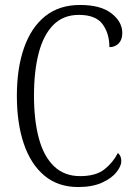

<svg xmlns="http://www.w3.org/2000/svg" viewBox="-20 -744 541 774"><path d="M295 10Q214 10 159 -36Q104 -82 76 -164.5Q48 -247 48 -358Q48 -469 77 -551.5Q106 -634 162.5 -679Q219 -724 303 -724Q386 -724 429.5 -690Q473 -656 473 -611Q473 -584 458.5 -569Q444 -554 421 -554Q421 -609 393.5 -646.5Q366 -684 298 -684Q235 -684 195 -643.5Q155 -603 136 -530Q117 -457 117 -358Q117 -260 136.5 -187Q156 -114 197.5 -74Q239 -34 303 -34Q366 -34 400.5 -61Q435 -88 455 -127Q469 -117 469 -94Q469 -75 450 -50.5Q431 -26 392 -8Q353 10 295 10Z"/></svg>

Font: Noto Serif Lao Condensed Light
Style: Regular
Weight: 300
Width: 3
Designer: Monotype Design Team
Foundry: Monotype Imaging Inc.
Version: Version 2.003; ttfautohint (v1.8.4.7-5d5b)